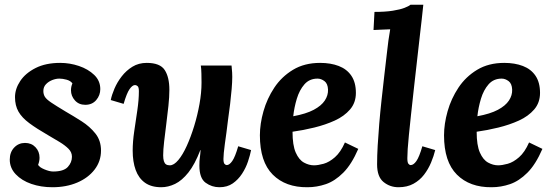

<svg xmlns="http://www.w3.org/2000/svg" viewBox="-20 -775 2327 806"><path d="M200 11Q152 11 111.5 -3Q71 -17 46 -43.5Q21 -70 21 -105Q21 -136 39.5 -155.5Q58 -175 85 -175Q112 -175 129 -157Q146 -139 146 -113Q146 -106 144.5 -98.5Q143 -91 140 -83Q145 -73 166.5 -64Q188 -55 203 -55Q247 -55 264.5 -74Q282 -93 282 -117Q282 -136 267.5 -150.5Q253 -165 230 -179Q207 -193 181 -208Q134 -235 103 -258Q72 -281 57.5 -306.5Q43 -332 43 -367Q43 -402 65 -435Q87 -468 129.5 -489.5Q172 -511 233 -511Q273 -511 311.5 -498Q350 -485 375.5 -460.5Q401 -436 401 -401Q401 -375 384 -355Q367 -335 338 -335Q311 -335 294.5 -353.5Q278 -372 278 -396Q278 -404 279.5 -411Q281 -418 284 -425Q276 -436 259.5 -440.5Q243 -445 229 -445Q215 -445 199.5 -439Q184 -433 173 -421.5Q162 -410 162 -393Q162 -379 168.5 -368.5Q175 -358 195 -344.5Q215 -331 255 -307Q288 -288 322.5 -266Q357 -244 380.5 -214.5Q404 -185 404 -143Q404 -98 377 -63Q350 -28 304 -8.5Q258 11 200 11Z M657 11Q615 11 588.5 -8Q562 -27 549.5 -61.5Q537 -96 537 -143Q537 -180 543.5 -224Q550 -268 556.5 -312Q563 -356 563 -392Q563 -409 557.5 -413.5Q552 -418 547 -418Q536 -418 524 -401Q512 -384 499 -339L445 -355Q449 -376 460.5 -403Q472 -430 491 -454.5Q510 -479 536 -495Q562 -511 596 -511Q652 -511 671.5 -481Q691 -451 691 -398Q691 -368 687 -330.5Q683 -293 678 -254Q673 -215 669 -180.5Q665 -146 665 -123Q665 -108 668 -98.5Q671 -89 677 -85Q683 -81 693 -81Q710 -81 728.5 -103Q747 -125 764 -162.5Q781 -200 795 -245.5Q809 -291 817.5 -338.5Q826 -386 826 -428Q826 -442 825.5 -465Q825 -488 823 -500H952Q954 -479 954.5 -470.5Q955 -462 955 -452Q955 -431 952.5 -401.5Q950 -372 946 -338Q942 -304 937 -270Q934 -243 930.5 -218Q927 -193 924 -171.5Q921 -150 919.5 -133.5Q918 -117 918 -108Q918 -92 922.5 -87Q927 -82 932 -82Q943 -82 955 -99Q967 -116 980 -161L1034 -145Q1030 -124 1021 -97Q1012 -70 996 -45.5Q980 -21 957 -5Q934 11 901 11Q869 11 843 -8Q817 -27 817 -80Q817 -100 819 -114Q821 -128 822 -145H821Q798 -85 771 -51Q744 -17 715 -3Q686 11 657 11Z M1324 -511Q1368 -511 1402 -498Q1436 -485 1455 -457Q1474 -429 1474 -385Q1474 -344 1449.5 -315.5Q1425 -287 1385.5 -269Q1346 -251 1299 -239.5Q1252 -228 1208 -222Q1208 -165 1221.5 -134.5Q1235 -104 1256 -92.5Q1277 -81 1298 -81Q1315 -81 1338.5 -87.5Q1362 -94 1386 -115Q1410 -136 1428 -177L1484 -150Q1456 -85 1421 -50Q1386 -15 1348 -2Q1310 11 1271 11Q1179 12 1125 -42Q1071 -96 1071 -207Q1071 -255 1086 -308Q1101 -361 1131.5 -407Q1162 -453 1210 -482Q1258 -511 1324 -511ZM1313 -445Q1279 -445 1258 -421Q1237 -397 1226 -360.5Q1215 -324 1211 -287Q1265 -297 1297 -314Q1329 -331 1343.5 -353Q1358 -375 1357 -399Q1356 -424 1342 -434.5Q1328 -445 1313 -445Z M1757 -755Q1754 -724 1750.5 -694.5Q1747 -665 1744 -638Q1741 -611 1738 -585Q1727 -489 1719 -417.5Q1711 -346 1705.5 -294.5Q1700 -243 1696.5 -208Q1693 -173 1691.5 -150Q1690 -127 1690 -111Q1690 -93 1694.5 -87.5Q1699 -82 1704 -82Q1716 -82 1728 -99Q1740 -116 1753 -161L1807 -145Q1801 -120 1789.5 -92.5Q1778 -65 1760 -41.5Q1742 -18 1715.5 -3.5Q1689 11 1653 11Q1617 11 1590 -11Q1563 -33 1563 -85Q1563 -121 1565.5 -164Q1568 -207 1572 -255Q1576 -303 1581.5 -353.5Q1587 -404 1593 -456Q1599 -508 1605 -559Q1607 -579 1610.5 -604.5Q1614 -630 1618 -652Q1602 -651 1580.5 -650.5Q1559 -650 1548 -649L1552 -725Q1598 -725 1629 -730Q1660 -735 1678 -742Q1696 -749 1703 -755Z M2097 -511Q2141 -511 2175 -498Q2209 -485 2228 -457Q2247 -429 2247 -385Q2247 -344 2222.5 -315.5Q2198 -287 2158.5 -269Q2119 -251 2072 -239.5Q2025 -228 1981 -222Q1981 -165 1994.5 -134.5Q2008 -104 2029 -92.5Q2050 -81 2071 -81Q2088 -81 2111.5 -87.5Q2135 -94 2159 -115Q2183 -136 2201 -177L2257 -150Q2229 -85 2194 -50Q2159 -15 2121 -2Q2083 11 2044 11Q1952 12 1898 -42Q1844 -96 1844 -207Q1844 -255 1859 -308Q1874 -361 1904.5 -407Q1935 -453 1983 -482Q2031 -511 2097 -511ZM2086 -445Q2052 -445 2031 -421Q2010 -397 1999 -360.5Q1988 -324 1984 -287Q2038 -297 2070 -314Q2102 -331 2116.5 -353Q2131 -375 2130 -399Q2129 -424 2115 -434.5Q2101 -445 2086 -445Z"/></svg>

Font: Lora
Style: Bold Italic
Weight: 700
Italic angle: -3°
Designer: Olga Karpushina, Alexei Vanyashin (Cyrillic)
Foundry: Cyreal
Version: Version 3.004